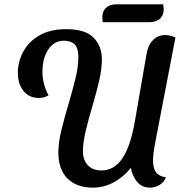

<svg xmlns="http://www.w3.org/2000/svg" viewBox="-20 -840 834 882"><path d="M407 22Q332 22 290 -20Q248 -62 248 -139Q248 -185 262 -242Q276 -299 294 -359.5Q312 -420 326 -476.5Q340 -533 340 -578Q340 -620 322.5 -636.5Q305 -653 273 -653Q229 -653 202 -613Q175 -573 175 -510Q175 -453 203 -402Q183 -390 159 -390Q114 -390 88 -422Q62 -454 62 -506Q62 -555 86 -601Q110 -647 159.5 -676.5Q209 -706 284 -706Q372 -706 410 -667Q448 -628 448 -568Q448 -522 435 -466.5Q422 -411 404.5 -352.5Q387 -294 374 -240Q361 -186 361 -145Q361 -105 383.5 -81Q406 -57 446 -57Q505 -57 542.5 -113Q580 -169 600 -285L653 -591Q660 -633 683 -656Q706 -679 738 -679Q761 -679 786 -668L695 -195Q688 -159 685.5 -138.5Q683 -118 683 -103Q683 -66 697.5 -47.5Q712 -29 742 -26Q734 -3 713 9.5Q692 22 670 22Q632 22 610 -4.5Q588 -31 581 -69Q549 -28 503.5 -3Q458 22 407 22ZM452 -738Q451 -744 450.5 -750.5Q450 -757 450 -762Q450 -788 467 -804Q484 -820 512 -820H729Q732 -809 732 -796Q732 -770 714.5 -754Q697 -738 664 -738Z"/></svg>

Font: Sansita Swashed
Style: Regular
Weight: 400
Designer: Pablo Cosgaya
Foundry: Omnibus-Type
Version: Version 1.003; ttfautohint (v1.8.3)